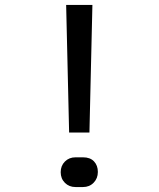

<svg xmlns="http://www.w3.org/2000/svg" viewBox="-20 -750 640 775"><path d="M259 -215 247 -730H353L341 -215ZM285 5Q259 5 242 -12Q225 -29 225 -55Q225 -81 242 -98Q259 -115 285 -115H315Q344 -115 359.5 -98.5Q375 -82 375 -56Q375 -30 358 -12.5Q341 5 315 5Z"/></svg>

Font: Pitagon Sans Mono
Style: Regular
Weight: 400
Monospace: yes
Designer: Travis Tran
Foundry: Pitagon
Version: Version 1.001;gftools[0.9.26]